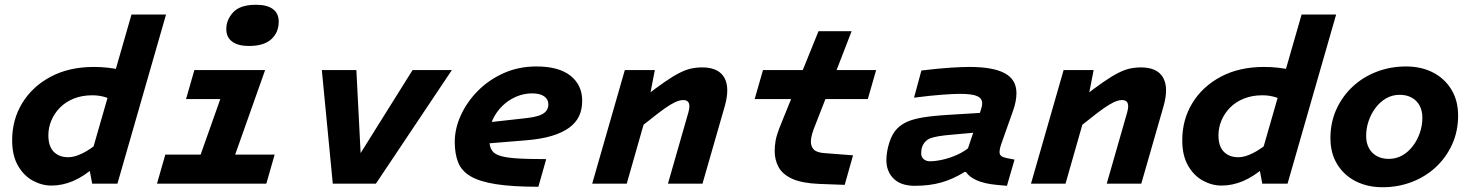

<svg xmlns="http://www.w3.org/2000/svg" viewBox="-20 -771 6180 806"><path d="M367 0 354 -69V-91L532 -710H677L473 0ZM472 -338Q451 -354 424 -362.5Q397 -371 368 -371Q324 -371 289.5 -357Q255 -343 231.5 -319Q208 -295 195.5 -265Q183 -235 183 -203Q183 -157 205.5 -134Q228 -111 266 -111Q280 -111 294.5 -115Q309 -119 326.5 -127.5Q344 -136 364 -150Q384 -164 408 -184L380 -72Q330 -29 285.5 -10.5Q241 8 196 8Q156 8 118 -12.5Q80 -33 55.5 -75.5Q31 -118 31 -182Q31 -269 73.5 -338.5Q116 -408 193 -449Q270 -490 374 -490Q435 -490 489.5 -477Q544 -464 598 -437Z M948 -477H1093L924 0H779ZM796 -477H1025L990 -355H761ZM674 -122H1133L1098 0H639ZM1025 -578Q980 -578 955 -596Q930 -614 930 -649Q930 -688 959 -719.5Q988 -751 1055 -751Q1101 -751 1125.5 -733Q1150 -715 1150 -680Q1150 -635 1119 -606.5Q1088 -578 1025 -578Z M1712 -477H1877L1558 0H1414L1431 -28ZM1331 -477H1476L1499 -28L1500 0H1377Z M2214 -379Q2179 -379 2146.5 -365Q2114 -351 2088.5 -326Q2063 -301 2048 -268Q2033 -235 2033 -197Q2033 -167 2040.5 -148Q2048 -129 2072 -119.5Q2096 -110 2144 -106.5Q2192 -103 2273 -103L2240 13Q2130 13 2061 2Q1992 -9 1954.5 -31.5Q1917 -54 1903 -90Q1889 -126 1889 -175Q1889 -231 1914.5 -287Q1940 -343 1986 -389.5Q2032 -436 2094.5 -464Q2157 -492 2232 -492Q2326 -492 2375 -453Q2424 -414 2424 -348Q2424 -312 2411 -284Q2398 -256 2369.5 -235Q2341 -214 2296 -200.5Q2251 -187 2188 -182L1981 -165L2009 -255L2188 -275Q2224 -279 2244.5 -286.5Q2265 -294 2273.5 -306Q2282 -318 2282 -333Q2282 -354 2264.5 -366.5Q2247 -379 2214 -379Z M2729 -477 2701 -333H2706L2611 0H2466L2603 -477ZM2662 -232 2685 -364Q2734 -402 2769.5 -426.5Q2805 -451 2831.5 -464.5Q2858 -478 2880.5 -483Q2903 -488 2927 -488Q2980 -488 3006.5 -463Q3033 -438 3033 -391Q3033 -377 3030.5 -361Q3028 -345 3023 -327L2929 0H2784L2870 -300Q2872 -307 2873 -313.5Q2874 -320 2874 -324Q2874 -338 2867.5 -344.5Q2861 -351 2848 -351Q2838 -351 2826 -347Q2814 -343 2794.5 -331.5Q2775 -320 2743.5 -296Q2712 -272 2662 -232Z M3404 -250Q3394 -226 3389 -208Q3384 -190 3384 -177Q3384 -155 3397 -142.5Q3410 -130 3444 -128L3561 -119L3526 5L3418 1Q3346 -2 3305.5 -20.5Q3265 -39 3248.5 -69.5Q3232 -100 3232 -137Q3232 -157 3236 -181Q3240 -205 3260 -254L3301 -355H3148L3183 -477H3350L3416 -640H3555L3492 -477H3658L3623 -355H3445Z M3884 -94Q3906 -94 3936 -100.5Q3966 -107 3997.5 -121Q4029 -135 4053 -156L4035 -49H4029Q3981 -19 3931.5 -5Q3882 9 3820 9Q3762 9 3731.5 -21Q3701 -51 3701 -99Q3701 -133 3713 -171.5Q3725 -210 3747 -232Q3764 -249 3788.5 -260Q3813 -271 3854.5 -278Q3896 -285 3963 -289L4110 -298L4080 -215L3980 -206Q3942 -203 3919.5 -199Q3897 -195 3885.5 -190.5Q3874 -186 3867 -179Q3856 -168 3851.5 -155.5Q3847 -143 3847 -127Q3847 -112 3857.5 -103Q3868 -94 3884 -94ZM4188 -180Q4181 -161 4178.5 -150.5Q4176 -140 4176 -133Q4176 -121 4184 -115.5Q4192 -110 4208 -107L4239 -101L4207 9L4163 5Q4112 0 4080.5 -14Q4049 -28 4035 -49V-123L4091 -290Q4099 -313 4101 -321.5Q4103 -330 4103 -338Q4103 -358 4082 -367.5Q4061 -377 4009 -377Q3984 -377 3935.5 -373.5Q3887 -370 3817 -361L3848 -475Q3922 -484 3971.5 -487Q4021 -490 4049 -490Q4149 -490 4198 -463.5Q4247 -437 4247 -380Q4247 -364 4243.5 -345Q4240 -326 4232 -304Z M4571 -477 4543 -333H4548L4453 0H4308L4445 -477ZM4504 -232 4527 -364Q4576 -402 4611.5 -426.5Q4647 -451 4673.5 -464.5Q4700 -478 4722.5 -483Q4745 -488 4769 -488Q4822 -488 4848.5 -463Q4875 -438 4875 -391Q4875 -377 4872.5 -361Q4870 -345 4865 -327L4771 0H4626L4712 -300Q4714 -307 4715 -313.5Q4716 -320 4716 -324Q4716 -338 4709.5 -344.5Q4703 -351 4690 -351Q4680 -351 4668 -347Q4656 -343 4636.5 -331.5Q4617 -320 4585.5 -296Q4554 -272 4504 -232Z M5279 0 5266 -69V-91L5444 -710H5589L5385 0ZM5384 -338Q5363 -354 5336 -362.5Q5309 -371 5280 -371Q5236 -371 5201.5 -357Q5167 -343 5143.5 -319Q5120 -295 5107.5 -265Q5095 -235 5095 -203Q5095 -157 5117.5 -134Q5140 -111 5178 -111Q5192 -111 5206.5 -115Q5221 -119 5238.5 -127.5Q5256 -136 5276 -150Q5296 -164 5320 -184L5292 -72Q5242 -29 5197.5 -10.5Q5153 8 5108 8Q5068 8 5030 -12.5Q4992 -33 4967.5 -75.5Q4943 -118 4943 -182Q4943 -269 4985.5 -338.5Q5028 -408 5105 -449Q5182 -490 5286 -490Q5347 -490 5401.5 -477Q5456 -464 5510 -437Z M5882 -492Q5946 -492 5995 -467Q6044 -442 6072.5 -395.5Q6101 -349 6101 -286Q6101 -220 6076 -165Q6051 -110 6007.5 -69.5Q5964 -29 5906.5 -7Q5849 15 5784 15Q5721 15 5671.5 -10Q5622 -35 5593.5 -81.5Q5565 -128 5565 -191Q5565 -257 5590 -312Q5615 -367 5658.5 -407.5Q5702 -448 5759.5 -470Q5817 -492 5882 -492ZM5810 -104Q5841 -104 5866.5 -118.5Q5892 -133 5911 -158Q5930 -183 5940.5 -213.5Q5951 -244 5951 -277Q5951 -306 5939.5 -327.5Q5928 -349 5906.5 -361Q5885 -373 5856 -373Q5825 -373 5799.5 -358.5Q5774 -344 5755 -319Q5736 -294 5725.5 -263.5Q5715 -233 5715 -200Q5715 -171 5726.5 -149.5Q5738 -128 5759.5 -116Q5781 -104 5810 -104Z"/></svg>

Font: Intel One Mono Light
Style: Italic
Weight: 300
Italic angle: -16°
Monospace: yes
Designer: Fred Shallcrass
Foundry: Frere-Jones Type LLC
Version: Version 1.004